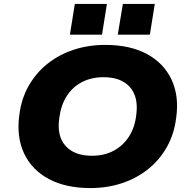

<svg xmlns="http://www.w3.org/2000/svg" viewBox="-20 -944 960 975"><path d="M439 11Q314 11 228 -35Q142 -81 102.5 -164.5Q63 -248 78 -359Q88 -442 125.5 -508Q163 -574 221.5 -620.5Q280 -667 354.5 -691.5Q429 -716 514 -716Q640 -716 725.5 -670Q811 -624 850.5 -541Q890 -458 875 -348Q865 -264 827.5 -197.5Q790 -131 731.5 -84.5Q673 -38 598.5 -13.5Q524 11 439 11ZM447 -153Q509 -153 557 -178.5Q605 -204 635 -250.5Q665 -297 672 -361Q684 -452 639.5 -502Q595 -552 506 -552Q444 -552 396 -527Q348 -502 318.5 -455.5Q289 -409 281 -344Q268 -253 313 -203Q358 -153 447 -153ZM578 -768 604 -924H766L741 -768ZM335 -768 360 -924H523L498 -768Z"/></svg>

Font: Nunito Sans 10pt SemiExpanded Black
Style: Italic
Weight: 900
Width: 6
Italic angle: -9°
Designer: Vernon Adams
Foundry: Vernon Adams
Version: Version 3.101;gftools[0.9.27]